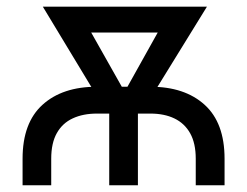

<svg xmlns="http://www.w3.org/2000/svg" viewBox="-20 -549 732 569"><path d="M46.9 0V-78.6Q46.9 -185.1 106 -238.5Q165 -292 267.1 -292H425.8Q527.3 -292 586.4 -238.5Q645.5 -185.1 645.5 -78.6V0H560.1V-78.6Q560.1 -124.5 543.5 -154.1Q526.9 -183.6 496.8 -198Q466.8 -212.4 425.8 -212.4H267.1Q226.1 -212.4 195.6 -198.2Q165 -184.1 148.4 -154.5Q131.8 -125 131.8 -78.6V0ZM303.7 0V-278.8H388.7V0ZM295.4 -217.3 106.9 -529.3H207L374 -233.4L364.3 -217.3ZM335 -217.3 326.7 -236.3 490.2 -529.3H593.3L400.9 -217.3ZM184.1 -452.6V-529.3H532.7V-452.6Z"/></svg>

Font: Inter 24pt
Style: Regular
Weight: 400
Designer: Rasmus Andersson
Foundry: rsms
Version: Version 4.001;git-66647c0bb